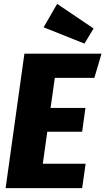

<svg xmlns="http://www.w3.org/2000/svg" viewBox="-20 -971 544 991"><path d="M467 -569H263L241 -414H421L404 -291H224L201 -126H422L404 0H9L106 -694H504ZM463 -824 416 -746 205 -830 275 -951Z"/></svg>

Font: Fira Sans Condensed ExtraBold
Style: Italic
Weight: 800
Width: 3
Italic angle: -8°
Designer: bBox Type GmbH & Carrois Corporate GbR & Edenspiekermann AG
Foundry: bBox Type GmbH & Carrois Corporate GbR & Edenspiekermann AG
Version: Version 4.301